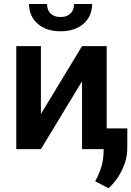

<svg xmlns="http://www.w3.org/2000/svg" viewBox="-20 -765 673 985"><path d="M400.9 -528.3 189.9 -180.2V-528.3H63.5V0H189.9L400.9 -348.1V0H527.3V-528.3ZM452.6 -744.6H359.9Q359.9 -731.9 356 -719.5Q352.1 -707 344.2 -698.2Q335.4 -689 322.5 -683.3Q309.6 -677.7 291 -677.7Q272 -677.7 258.8 -683.3Q245.6 -689 237.3 -697.8Q229 -707 225.1 -719.2Q221.2 -731.4 221.2 -744.6H128.9Q128.9 -713.9 140.1 -688Q151.4 -662.1 172.9 -643.6Q193.4 -625 223.4 -614.7Q253.4 -604.5 291 -604.5Q328.1 -604.5 358.2 -614.7Q388.2 -625 409.2 -643.6Q430.2 -662.1 441.4 -688Q452.6 -713.9 452.6 -744.6ZM632.8 -2.9 633.3 -106.4H511.7V2Q511.7 53.2 499.8 91.6Q487.8 129.9 468.3 165L536.6 200.7Q579.6 162.6 606.2 106.9Q632.8 51.3 632.8 -2.9Z"/></svg>

Font: Roboto Mono SemiBold
Style: Regular
Weight: 600
Monospace: yes
Designer: Google
Version: Version 3.000